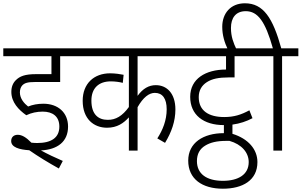

<svg xmlns="http://www.w3.org/2000/svg" viewBox="-20 -916 1835 1168"><path d="M240 -237C300 -237 341 -208 341 -146C341 -78 292 -46 206 -46C195 -46 183 -47 171 -48C139 -81 113 -96 88 -96C62 -96 48 -80 48 -58C48 -20 97 -6 158 -2C211 35 273 73 338 109L362 63C315 43 269 21 229 -1C331 -6 394 -55 394 -146C394 -231 333 -285 244 -285C209 -285 178 -279 151 -268C127 -287 101 -316 101 -354C101 -371 106 -386 115 -396C129 -411 148 -417 191 -417H346V-574H451V-622H0V-574H293V-465H200C131 -465 100 -452 76 -428C59 -411 49 -388 49 -357C49 -294 93 -248 140 -215C171 -230 205 -237 240 -237Z M1105 -574V-622H437V-574H764V-265C725 -211 684 -186 635 -187C578 -187 536 -220 536 -304C536 -380 581 -421 654 -421C681 -421 707 -417 727 -412L732 -461C713 -465 680 -470 650 -470C551 -470 483 -407 483 -303C483 -192 551 -139 631 -139C693 -139 732 -167 764 -202V0H817V-264C851 -324 887 -351 922 -351C969 -351 994 -316 994 -251C994 -184 970 -125 937 -74L984 -47C1023 -111 1047 -178 1047 -250C1047 -348 995 -398 928 -398C885 -398 849 -377 817 -333V-574Z M1336 232C1456 232 1546 181 1546 70C1546 -7 1491 -72 1394 -102V-158C1439 -164 1480 -178 1516 -197L1497 -245C1447 -218 1404 -204 1344 -204C1250 -204 1189 -242 1189 -325C1189 -366 1207 -396 1238 -416C1270 -437 1312 -445 1370 -445H1407V-574H1572V-622H1091V-574H1355V-493C1231 -493 1137 -437 1137 -327C1137 -217 1218 -155 1342 -155V-106C1216 -106 1125 -47 1125 61C1125 173 1210 232 1336 232ZM1336 184C1237 184 1178 142 1178 64C1178 21 1195 -10 1228 -30C1259 -49 1298 -59 1358 -59H1376C1450 -38 1493 12 1493 70C1493 147 1428 184 1336 184Z M1643 -574V0H1696V-574H1795V-622H1691C1640 -807 1582 -896 1470 -896C1383 -896 1332 -835 1332 -753C1332 -702 1346 -657 1366 -615H1419C1400 -655 1385 -693 1385 -746C1385 -807 1414 -848 1475 -848C1548 -848 1594 -786 1640 -622H1558V-574Z"/></svg>

Font: Noto Sans Devanagari UI SemiCondensed Light
Style: Regular
Weight: 300
Width: 4
Designer: Jelle Bosma - Monotype Design Team
Foundry: Monotype Imaging Inc.
Version: Version 2.004